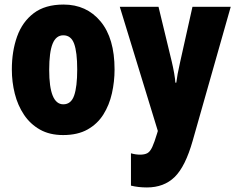

<svg xmlns="http://www.w3.org/2000/svg" viewBox="-20 -583 1035 843"><path d="M483 -278Q483 -225 471.5 -173.5Q460 -122 434 -80.5Q408 -39 364.5 -14.5Q321 10 257 10Q198 10 155.5 -14Q113 -38 85.5 -79Q58 -120 45 -171.5Q32 -223 32 -278Q32 -358 55 -422.5Q78 -487 128 -525Q178 -563 259 -563Q360 -563 421.5 -489Q483 -415 483 -278ZM196 -276Q196 -125 258 -125Q292 -125 305.5 -163.5Q319 -202 319 -278Q319 -354 305.5 -391Q292 -428 258 -428Q226 -428 211 -391Q196 -354 196 -276ZM506 -553H676L734 -313Q740 -288 744.5 -262.5Q749 -237 750 -220H754Q756 -237 760 -258.5Q764 -280 771 -311L825 -553H993L826 35Q794 148 747 194Q700 240 625 240Q606 240 588.5 238Q571 236 555 232V90Q575 96 595 96Q615 96 627 89.5Q639 83 648.5 62.5Q658 42 670 2L673 -8Z"/></svg>

Font: Noto Sans ExtraCondensed Black
Style: Regular
Weight: 900
Width: 2
Designer: Monotype Design Team
Foundry: Monotype Imaging Inc.
Version: Version 2.013; ttfautohint (v1.8.4.7-5d5b)